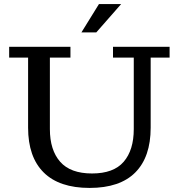

<svg xmlns="http://www.w3.org/2000/svg" viewBox="-20 -912 879 943"><path d="M420 11Q271 11 194.5 -65Q118 -141 118 -285V-629H25V-682H326V-629H225V-278Q225 -175 275.5 -117.5Q326 -60 432 -60Q538 -60 587.5 -117.5Q637 -175 637 -278V-629H535V-682H813V-629H720V-285Q720 -141 644.5 -65Q569 11 420 11ZM380 -753 466 -892H575L453 -753Z"/></svg>

Font: Montagu Slab 24pt
Style: Regular
Weight: 400
Designer: Florian Karsten
Foundry: Florian Karsten
Version: Version 1.000